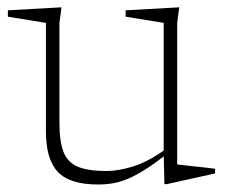

<svg xmlns="http://www.w3.org/2000/svg" viewBox="-20 -482 600 512"><path d="M138.5 -154Q138.5 -104.5 149.5 -76.5Q160.5 -48.5 188 -37.2Q215.5 -26 263.5 -26Q295.5 -26 334.5 -38Q373.5 -50 421 -83.5L427.5 -73.5Q394 -47 368 -30.5Q342 -14 321 -5.2Q300 3.5 281 6.8Q262 10 241.5 10Q165.5 10 134 -23.8Q102.5 -57.5 102.5 -131V-421L1 -437.5V-454.5L144 -462.5L138.5 -421ZM418.5 9 416.5 -71V-421L315 -437.5V-454.5L458 -462.5L452.5 -421V-43.5Q457 -43 470 -41.5Q483 -40 499.5 -38.2Q516 -36.5 530.8 -34.8Q545.5 -33 553.5 -32V-19.5L425 9Z"/></svg>

Font: Newsreader ExtraLight
Style: Regular
Weight: 250
Designer: Hugues Gentile
Foundry: Production Type
Version: Version 1.003